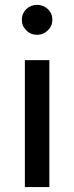

<svg xmlns="http://www.w3.org/2000/svg" viewBox="-20 -757 299 777"><path d="M68.4 -677.2C68.4 -660.2 74.2 -646 86.4 -634.3C98.1 -622.1 112.8 -616.2 129.9 -616.2C147 -616.2 161.6 -622.1 173.8 -634.3C186 -646 191.9 -660.2 191.9 -677.2C191.9 -694.3 186 -708.5 173.8 -720.2C161.6 -731.4 147 -737.3 129.9 -737.3C95.2 -737.3 68.4 -710.9 68.4 -677.2ZM80.6 0H179.7V-513.7H80.6Z"/></svg>

Font: Estedad Medium
Style: Regular
Weight: 500
Designer: Amin Abedi
Version: Version 7.3